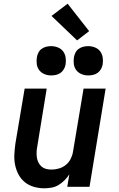

<svg xmlns="http://www.w3.org/2000/svg" viewBox="-20 -1008 640 1036"><path d="M219 8Q190 8 162.5 0Q135 -8 114 -25Q93 -42 80 -66.5Q67 -91 61.5 -118Q56 -145 57.5 -174.5Q59 -204 63 -233L113 -530H232L181 -217Q178 -202 177.5 -187Q177 -172 179 -158Q181 -144 187.5 -131Q194 -118 204.5 -109Q215 -100 229 -96.5Q243 -93 258 -93Q278 -93 298.5 -99Q319 -105 335.5 -118.5Q352 -132 361.5 -151Q371 -170 374 -190L431 -530H550L463 0H343L354 -67Q343 -50 328 -35Q313 -20 295.5 -9.5Q278 1 258 4.5Q238 8 219 8ZM456 -601Q437 -601 420 -608Q403 -615 392 -629Q381 -643 378.5 -661.5Q376 -680 379 -699Q381 -712 387.5 -724.5Q394 -737 405.5 -745Q417 -753 430 -756Q443 -759 456 -759Q475 -759 492.5 -752Q510 -745 520.5 -731Q531 -717 534 -698.5Q537 -680 534 -661Q532 -648 525 -635.5Q518 -623 507 -615Q496 -607 482.5 -604Q469 -601 456 -601ZM256 -601Q237 -601 220 -608Q203 -615 192 -629Q181 -643 178.5 -661.5Q176 -680 179 -699Q181 -712 187.5 -724.5Q194 -737 205.5 -745Q217 -753 230 -756Q243 -759 256 -759Q275 -759 292.5 -752Q310 -745 320.5 -731Q331 -717 334 -698.5Q337 -680 334 -661Q332 -648 325 -635.5Q318 -623 307 -615Q296 -607 282.5 -604Q269 -601 256 -601ZM396 -790 258 -922 345 -988 461 -840Z"/></svg>

Font: Iosevka Curly Extended Oblique
Style: Bold
Weight: 700
Width: 7
Italic angle: -9°
Monospace: yes
Designer: Belleve Invis
Foundry: Belleve Invis
Version: Version 11.1.0; ttfautohint (v1.8.3)